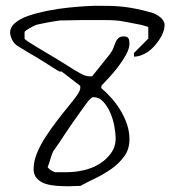

<svg xmlns="http://www.w3.org/2000/svg" viewBox="-20 -646 624 667"><path d="M96.7 -58.6Q96.7 -85 108.4 -113.8Q120.1 -142.6 138.7 -170.9Q157.2 -199.2 177.7 -226.1Q198.2 -252.9 216.8 -275.4Q235.4 -297.9 247.1 -314.5Q258.8 -331.1 258.8 -339.8V-347.7L194.3 -397.5H186.5Q180.7 -400.4 166 -409.7Q151.4 -418.9 134.8 -429.7Q118.2 -440.4 102.5 -449.7Q86.9 -459 81.1 -461.9Q59.6 -474.6 40.5 -486.8Q21.5 -499 15.6 -527.3Q12.7 -548.8 30.8 -564.9Q48.8 -581.1 79.1 -591.3Q109.4 -601.6 147 -608.9Q184.6 -616.2 218.3 -619.6Q252 -623 277.3 -624.5Q302.7 -626 310.5 -626Q338.9 -626 361.8 -625.5Q384.8 -625 407.2 -622.6Q429.7 -620.1 454.1 -615.2Q478.5 -610.4 511.7 -600.6Q517.6 -598.6 524.4 -594.7Q531.2 -590.8 537.6 -585.4Q543.9 -580.1 547.9 -573.2Q551.8 -566.4 551.8 -560.5Q551.8 -542 542 -522.9Q532.2 -503.9 517.1 -486.8Q502 -469.7 482.9 -459.5Q463.9 -449.2 445.3 -449.2V-461.9L495.1 -511.7V-551.8Q495.1 -552.7 485.8 -555.2Q476.6 -557.6 470.7 -559.6Q434.6 -566.4 415.5 -570.3Q396.5 -574.2 380.4 -575.2Q364.3 -576.2 344.2 -576.2Q324.2 -576.2 288.1 -576.2Q278.3 -576.2 263.7 -576.2Q249 -576.2 233.9 -575.7Q218.8 -575.2 207.5 -575.2Q196.3 -575.2 194.3 -575.2Q188.5 -575.2 176.3 -573.2Q164.1 -571.3 149.9 -568.8Q135.7 -566.4 123 -563.5Q110.4 -560.5 105.5 -559.6Q100.6 -557.6 93.8 -554.2Q86.9 -550.8 80.6 -546.9Q74.2 -543 69.8 -539.6Q65.4 -536.1 65.4 -535.2V-511.7Q65.4 -509.8 76.2 -502.4Q86.9 -495.1 104 -484.9Q121.1 -474.6 141.6 -462.4Q162.1 -450.2 180.7 -439Q199.2 -427.7 213.9 -418.5Q228.5 -409.2 234.4 -405.3Q246.1 -398.4 261.7 -389.6Q277.3 -380.9 292 -380.9H299.8Q302.7 -384.8 312.5 -396.5Q322.3 -408.2 332.5 -421.4Q342.8 -434.6 352.1 -445.8Q361.3 -457 364.3 -461.9Q371.1 -470.7 374.5 -481Q377.9 -491.2 381.8 -500Q385.7 -508.8 392.1 -514.2Q398.4 -519.5 410.2 -519.5Q422.9 -519.5 426.3 -512.7Q429.7 -505.9 429.7 -495.1Q429.7 -477.5 418 -456.1Q406.2 -434.6 390.1 -413.6Q374 -392.6 357.4 -375Q340.8 -357.4 332 -347.7V-339.8Q350.6 -324.2 368.2 -304.2Q385.7 -284.2 399.4 -261.2Q413.1 -238.3 421.4 -213.4Q429.7 -188.5 429.7 -162.1Q429.7 -127.9 412.1 -103.5Q394.5 -79.1 368.7 -60.5Q342.8 -42 313.5 -27.8Q284.2 -13.7 258.8 0Q256.8 0 249.5 0Q242.2 0 234.9 0.5Q227.5 1 220.7 1Q213.9 1 210.9 1Q196.3 1 176.3 -0.5Q156.2 -2 138.7 -7.3Q121.1 -12.7 108.9 -25.4Q96.7 -38.1 96.7 -58.6ZM145.5 -65.4Q150.4 -58.6 156.7 -54.7Q163.1 -50.8 170.9 -47.9Q172.9 -47.9 179.2 -47.9Q185.5 -47.9 192.9 -47.9Q200.2 -47.9 206.5 -47.9Q212.9 -47.9 214.8 -47.9Q241.2 -47.9 271 -54.7Q300.8 -61.5 324.7 -76.2Q348.6 -90.8 365.2 -113.3Q381.8 -135.7 381.8 -166Q381.8 -181.6 377.4 -206.5Q373 -231.4 363.3 -253.9Q353.5 -276.4 338.9 -292.5Q324.2 -308.6 303.7 -308.6Q302.7 -308.6 302.7 -308.1Q302.7 -307.6 301.8 -307.6H299.8Q297.9 -306.6 291.5 -300.3Q285.2 -293.9 284.2 -292Q280.3 -287.1 272 -275.4Q263.7 -263.7 252.4 -248Q241.2 -232.4 229 -214.8Q216.8 -197.3 205.6 -180.2Q194.3 -163.1 185.1 -149.4Q175.8 -135.7 170.9 -128.9Q166 -124 162.1 -114.3Q158.2 -104.5 155.3 -94.2Q152.3 -84 149.4 -75.7Q146.5 -67.4 145.5 -65.4Z"/></svg>

Font: Cedarville Cursive
Style: Regular
Weight: 400
Designer: Kimberly Geswein
Foundry: Kimberly Geswein
Version: Version 1.001 2010